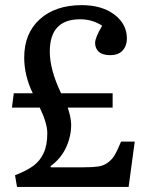

<svg xmlns="http://www.w3.org/2000/svg" viewBox="-20 -735 593 755"><path d="M46.9 0 39.1 -45.9Q85.4 -64 111.3 -83Q137.2 -102.1 151.6 -133.1Q166 -164.1 166 -210.9Q166 -250.5 136.2 -312H26.9L34.2 -368.2H108.9Q75.2 -437.5 75.2 -508.8Q75.2 -604 136.5 -659.4Q197.8 -714.8 301.8 -714.8Q380.4 -714.8 429.7 -677.7Q479 -640.6 479 -583Q479 -555.2 462.4 -536.6Q445.8 -518.1 413.1 -518.1Q382.8 -518.1 368.4 -531.5Q354 -544.9 354 -565.9Q354 -587.4 381.8 -633.8Q343.3 -659.2 294.9 -659.2Q175.8 -659.2 175.8 -532.2Q175.8 -460.9 220.2 -368.2H422.9V-312H246.1Q258.3 -277.3 259.8 -248Q260.7 -201.7 240.7 -157Q220.7 -112.3 178.2 -81.1L180.2 -77.1H307.1Q345.2 -77.1 366.5 -80.3Q387.7 -83.5 404.5 -95.9Q421.4 -108.4 431.4 -125.7Q441.4 -143.1 456.1 -178.2H509.8L485.8 0Z"/></svg>

Font: Literata Book
Style: Regular
Weight: 400
Designer: Latin by Veronika Burian and Jose Scaglione. Greek by Irene Vlachou. Cyrillic by Vera Evstafieva
Foundry: TypeTogether
Version: Version 2.003;PS 002.003;hotconv 1.0.88;makeotf.lib2.5.64775